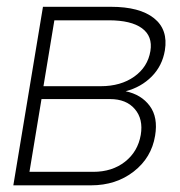

<svg xmlns="http://www.w3.org/2000/svg" viewBox="-20 -556 540 576"><path d="M20 0 108.9 -535.6H313Q398.9 -535.6 441.9 -501.5Q484.9 -467.3 474.6 -404.8Q466.8 -358.4 435.1 -326.4Q403.3 -294.4 356.9 -282.2Q403.8 -272.5 429.2 -238.3Q454.6 -204.1 445.3 -148.9Q434.6 -83 381.3 -41.5Q328.1 0 252.9 0ZM68.4 -40.5H259.8Q316.4 -40.5 355 -70.8Q393.6 -101.1 402.3 -151.4Q410.2 -198.7 384.5 -228.8Q358.9 -258.8 310.1 -258.8H104.5ZM110.4 -297.4H282.2Q342.3 -297.4 382.8 -326.2Q423.3 -355 431.2 -402.8Q438.5 -447.3 406 -471.2Q373.5 -495.1 306.2 -495.1H143.1Z"/></svg>

Font: Inter Display Extra Light
Style: Italic
Weight: 200
Italic angle: -9.39999°
Designer: Rasmus Andersson
Foundry: rsms
Version: Version 4.000;git-4fc901f